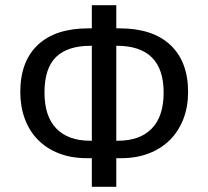

<svg xmlns="http://www.w3.org/2000/svg" viewBox="-20 -713 800 738"><path d="M703 -359Q703 -303 685 -256Q667 -209 633.5 -175.5Q600 -142 552.5 -123.5Q505 -105 446 -105H427V5H333V-105H314Q254 -105 206.5 -123.5Q159 -142 126 -175.5Q93 -209 75.5 -256Q58 -303 58 -359Q58 -477 125.5 -540.5Q193 -604 319 -604H333V-693H427V-604H440Q567 -604 635 -540Q703 -476 703 -359ZM609 -357Q609 -537 429 -537H427V-172H433Q518 -172 563.5 -219Q609 -266 609 -357ZM151 -357Q151 -266 196.5 -219Q242 -172 327 -172H333V-537H329Q239 -537 195 -493.5Q151 -450 151 -357Z"/></svg>

Font: Libra Sans
Style: Regular
Weight: 400
Foundry: Context Ltd
Version: Version 1.000; ttfautohint (v1.3)